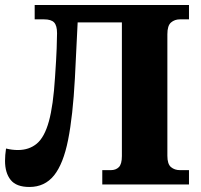

<svg xmlns="http://www.w3.org/2000/svg" viewBox="-20 -734 798 764"><path d="M97 10Q45 10 22.5 -18Q0 -46 0 -94Q0 -116 4 -143Q28 -137 51 -137Q96 -137 126.5 -162.5Q157 -188 174.5 -251Q192 -314 199 -427Q204 -500 205.5 -541.5Q207 -583 207 -602Q207 -632 195.5 -644.5Q184 -657 155 -657H118V-714H732V-657H696Q675 -657 660.5 -644.5Q646 -632 646 -598V-114Q646 -81 660.5 -69Q675 -57 696 -57H732V0H387V-57H421Q441 -57 453 -69Q465 -81 465 -113V-645H289L278 -422Q270 -273 251 -177.5Q232 -82 195 -36Q158 10 97 10Z"/></svg>

Font: Noto Serif ExtraBold
Style: Regular
Weight: 800
Designer: Monotype Design Team
Foundry: Monotype Imaging Inc.
Version: Version 2.014